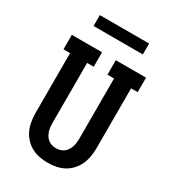

<svg xmlns="http://www.w3.org/2000/svg" viewBox="-220 -1038 1040 1161"><g transform="rotate(30 300.0 -457.5)"><path d="M300 8Q271 8 242 2.5Q213 -3 187 -17Q161 -31 141 -53Q121 -75 109 -101.5Q97 -128 92 -157Q87 -186 87 -215V-634H41V-735H252V-634H206V-215Q206 -201 207.5 -186.5Q209 -172 213.5 -158Q218 -144 226 -131.5Q234 -119 245.5 -110Q257 -101 271 -97Q285 -93 300 -93Q315 -93 329 -97Q343 -101 354.5 -110Q366 -119 374 -131.5Q382 -144 386.5 -158Q391 -172 392.5 -186.5Q394 -201 394 -215V-634H348V-735H559V-634H513V-215Q513 -186 508 -157Q503 -128 491 -101.5Q479 -75 459 -53Q439 -31 413 -17Q387 -3 358 2.5Q329 8 300 8ZM128 -847V-923H472V-847Z"/></g></svg>

Font: Iosevka Etoile
Style: Bold
Weight: 700
Designer: Belleve Invis
Foundry: Belleve Invis
Version: Version 28.1.0; ttfautohint (v1.8.4)